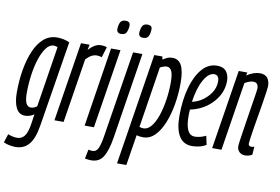

<svg xmlns="http://www.w3.org/2000/svg" viewBox="-108 -897 1864 1278"><g transform="rotate(10 823.5 -257.5)"><path d="M-15 203 4 145Q37 158 66 158Q97 158 116 133Q135 108 144 46L153 -16Q138 -5 122 -0.5Q106 4 92 4Q51 4 31.5 -35Q12 -74 12 -140Q12 -220 24.5 -293Q37 -366 61.5 -423Q86 -480 124 -513Q162 -546 214 -546Q237 -546 259.5 -541Q282 -536 298 -528L205 47Q191 138 157 179Q123 220 65 220Q47 220 26 216Q5 212 -15 203ZM227 -483Q212 -489 201 -489Q173 -489 150.5 -459.5Q128 -430 111.5 -380.5Q95 -331 86.5 -270Q78 -209 78 -145Q78 -56 121 -56Q131 -56 142.5 -60.5Q154 -65 162 -72Z M434 -536 427 -499Q468 -546 510 -546Q521 -546 530.5 -544.5Q540 -543 550 -539L528 -468Q512 -474 494 -474Q477 -474 459.5 -465Q442 -456 422 -435L353 0H291L376 -536Z M644 -735Q658 -735 666 -728.5Q674 -722 674 -705Q672 -677 663 -660Q654 -643 628 -643Q597 -643 598 -673Q599 -701 608.5 -718Q618 -735 644 -735ZM495 0 579 -536H643L558 0Z M792 -735Q806 -735 814.5 -728.5Q823 -722 822 -705Q821 -677 811.5 -660Q802 -643 777 -643Q745 -643 746 -673Q748 -701 757 -718Q766 -735 792 -735ZM791 -536 699 47Q685 134 658.5 177Q632 220 578 220Q568 220 558 219Q548 218 535 215L548 153Q562 157 575 157Q602 157 614.5 128Q627 99 635 46L728 -536Z M751 210 870 -543H925L928 -523Q941 -531 956.5 -538.5Q972 -546 993 -546Q1035 -546 1055 -508Q1075 -470 1075 -389Q1075 -314 1062.5 -243Q1050 -172 1026.5 -115Q1003 -58 969 -24.5Q935 9 891 9Q867 9 847 3L814 210ZM884 -50Q912 -50 935.5 -78.5Q959 -107 975.5 -155.5Q992 -204 1001 -263Q1010 -322 1010 -383Q1010 -435 999 -458.5Q988 -482 966 -482Q956 -482 943 -477.5Q930 -473 921 -468L856 -55Q863 -52 870 -51Q877 -50 884 -50Z M1317 -15Q1297 -2 1271 4Q1245 10 1222 10Q1163 10 1134 -37.5Q1105 -85 1105 -174Q1105 -279 1128 -363Q1151 -447 1193.5 -496.5Q1236 -546 1296 -546Q1338 -546 1357.5 -521Q1377 -496 1377 -457Q1377 -390 1337.5 -335Q1298 -280 1236 -250Q1203 -234 1167 -227Q1165 -206 1165 -184Q1165 -55 1229 -55Q1246 -55 1264.5 -59.5Q1283 -64 1304 -74ZM1286 -487Q1248 -487 1216 -430.5Q1184 -374 1171 -280Q1199 -286 1226 -301Q1267 -325 1293 -362.5Q1319 -400 1319 -443Q1319 -466 1310 -476.5Q1301 -487 1286 -487Z M1442 -536H1500L1496 -515Q1517 -530 1540.5 -538Q1564 -546 1584 -546Q1620 -546 1636 -525Q1652 -504 1652 -470Q1652 -464 1648 -434Q1644 -404 1637 -361Q1630 -318 1622 -271Q1614 -224 1607 -181Q1600 -138 1596 -108.5Q1592 -79 1592 -73Q1592 -54 1612 -54Q1615 -54 1620 -54.5Q1625 -55 1632 -58L1628 -3Q1616 4 1604 7Q1592 10 1580 10Q1556 10 1541 -5Q1526 -20 1526 -43Q1526 -53 1530.5 -84.5Q1535 -116 1541.5 -159Q1548 -202 1555.5 -249Q1563 -296 1569.5 -337.5Q1576 -379 1580.5 -407.5Q1585 -436 1585 -442Q1585 -459 1577.5 -471Q1570 -483 1548 -483Q1537 -483 1521 -477Q1505 -471 1493 -463L1420 0H1357Z"/></g></svg>

Font: Georama ExtraCondensed
Style: Italic
Weight: 400
Width: 2
Italic angle: -9°
Designer: Jean-Baptiste Levee
Foundry: Production Type
Version: Version 1.000